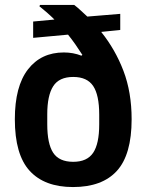

<svg xmlns="http://www.w3.org/2000/svg" viewBox="-20 -744 592 776"><path d="M275 12Q160 12 100 -53.5Q40 -119 40 -262Q40 -395 93 -463.5Q146 -532 238 -532Q276 -532 309 -519L313 -522Q299 -544 285 -564Q271 -584 255 -604L114 -591V-657L200 -665Q185 -680 169.5 -693.5Q154 -707 139 -719L142 -724H280Q292 -715 306.5 -701.5Q321 -688 333 -677L466 -688V-623L389 -615Q446 -544 479 -457.5Q512 -371 512 -262Q512 -119 452.5 -53.5Q393 12 275 12ZM276 -90Q332 -90 356.5 -126.5Q381 -163 381 -241V-281Q381 -360 356.5 -396.5Q332 -433 276 -433Q219 -433 195 -395.5Q171 -358 171 -282V-242Q171 -163 195 -126.5Q219 -90 276 -90Z"/></svg>

Font: Archivo SemiCondensed
Style: Bold
Weight: 680
Width: 4
Designer: Hector Gatti
Foundry: Omnibus-Type
Version: Version 2.001; ttfautohint (v1.8.3)